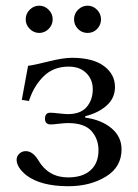

<svg xmlns="http://www.w3.org/2000/svg" viewBox="-20 -641 484 671"><path d="M38.1 -83Q38.1 -95.2 47.6 -104Q57.1 -112.8 69.8 -112.8Q94.7 -112.8 113.8 -81.1Q148.9 -21 217.8 -21Q268.6 -21 296.4 -45.9Q324.2 -70.8 324.2 -116.2Q324.2 -155.3 299.6 -183.1Q274.9 -210.9 217.8 -210.9Q205.6 -210.9 185.3 -208.5Q165 -206.1 157.2 -206.1Q137.2 -206.1 137.2 -226.1Q137.2 -247.1 155.8 -247.1Q164.6 -247.1 186.3 -244.6Q208 -242.2 216.8 -242.2Q261.7 -242.2 283 -267.1Q304.2 -292 304.2 -329.1Q304.2 -363.3 281.5 -385.7Q258.8 -408.2 220.2 -408.2Q166 -408.2 131.6 -373.5Q97.2 -338.9 81.1 -288.1L56.2 -292L78.1 -411.1Q97.2 -413.1 148.7 -426Q200.2 -439 231 -439Q304.2 -439 343 -410.4Q381.8 -381.8 381.8 -336.9Q381.8 -297.9 352.5 -272Q323.2 -246.1 277.8 -234.9V-230Q335 -222.2 369.9 -192.6Q404.8 -163.1 404.8 -119.1Q404.8 -57.1 349.9 -23.7Q294.9 9.8 219.2 9.8Q122.1 9.8 71.8 -28.8Q38.1 -56.2 38.1 -83ZM69.8 -573.2Q69.8 -593.3 84 -607.2Q98.1 -621.1 117.2 -621.1Q136.2 -621.1 150.1 -606.9Q164.1 -592.8 164.1 -573.2Q164.1 -554.2 150.1 -540Q136.2 -525.9 117.2 -525.9Q98.1 -525.9 84 -540Q69.8 -554.2 69.8 -573.2ZM238.8 -573.2Q238.8 -593.3 252.9 -607.2Q267.1 -621.1 286.1 -621.1Q305.2 -621.1 319.1 -606.9Q333 -592.8 333 -573.2Q333 -554.2 319.6 -540Q306.2 -525.9 286.1 -525.9Q266.1 -525.9 252.4 -540Q238.8 -554.2 238.8 -573.2Z"/></svg>

Font: Linux Libertine Display
Style: Regular
Weight: 400
Designer: Philipp H. Poll
Foundry: Philipp H. Poll
Version: Version 5.0.9